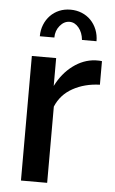

<svg xmlns="http://www.w3.org/2000/svg" viewBox="-53 -767 480 803"><g transform="rotate(5 187.0 -365.0)"><path d="M211 -679Q188 -679 170.5 -658Q153 -637 153 -608H92Q92 -634 101 -656.5Q110 -679 126 -695.5Q142 -712 163.5 -721Q185 -730 211 -730Q236 -730 258 -721Q280 -712 296 -695.5Q312 -679 321 -656.5Q330 -634 330 -608H269Q266 -639 249.5 -659Q233 -679 211 -679ZM360 -428Q296 -426 246.5 -398.5Q197 -371 176 -320V0H66V-523H168V-406Q195 -460 238.5 -492.5Q282 -525 332 -528Q342 -528 348.5 -528Q355 -528 360 -527Z"/></g></svg>

Font: IngvarSans
Style: Regular
Weight: 600
Version: Version 3.000